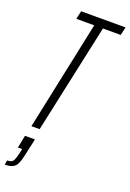

<svg xmlns="http://www.w3.org/2000/svg" viewBox="-179 -748 717 1057"><g transform="rotate(20 179.5 -219.5)"><path d="M62 0 197 -640H92L103 -688H363L352 -640H248L110 0ZM52 160 57 136H32L47 62H105L84 159Q76 196 67 214.5Q58 233 41.5 241Q25 249 -4 249L1 223Q26 223 34.5 211Q43 199 52 160Z"/></g></svg>

Font: Saira Ultra Condensed Light
Style: Italic
Weight: 300
Width: 1
Italic angle: -12°
Designer: Hector Gatti with collaboration of the Omnibus-Type team
Foundry: Omnibus-Type
Version: Version 1.001; ttfautohint (v1.8)